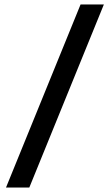

<svg xmlns="http://www.w3.org/2000/svg" viewBox="-20 -805 495 865"><path d="M343 -785H448L112 40H7Z"/></svg>

Font: Eudoxus Sans Medium
Style: Regular
Weight: 500
Designer: Stijn de Vries
Foundry: tokotype
Version: Version 2.005